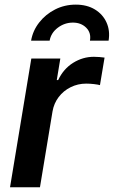

<svg xmlns="http://www.w3.org/2000/svg" viewBox="-20 -794 483 814"><path d="M22.5 0 112.8 -545.9H235.8L220.7 -454.6H226.6Q249 -502 290 -527.6Q331.1 -553.2 377.9 -553.2Q388.7 -553.2 401.6 -552.2Q414.6 -551.3 423.3 -549.8L403.8 -433.1Q395.5 -435.5 378.4 -437.5Q361.3 -439.5 345.2 -439.5Q310.1 -439.5 279.5 -424.3Q249 -409.2 228.8 -382.6Q208.5 -356 202.6 -321.3L149.4 0ZM301.3 -774.4Q348.6 -774.4 382.3 -753.9Q416 -733.4 431.6 -698.7Q447.3 -664.1 440.4 -621.6H361.3Q367.2 -654.8 345.5 -676.5Q323.7 -698.2 289.1 -698.2Q253.9 -698.2 225.1 -676.5Q196.3 -654.8 190.4 -621.6H111.8Q119.1 -664.1 146.2 -698.7Q173.3 -733.4 213.6 -753.9Q253.9 -774.4 301.3 -774.4Z"/></svg>

Font: Inter SemiBold
Style: Italic
Weight: 600
Italic angle: -9.3988°
Designer: Rasmus Andersson
Foundry: rsms
Version: Version 4.001;git-66647c0bb